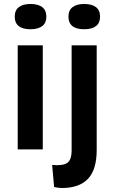

<svg xmlns="http://www.w3.org/2000/svg" viewBox="-20 -751 576 965"><path d="M69 0V-523H195V0ZM133 -604Q94 -604 74 -620Q54 -636 54 -667Q54 -699 74.5 -715Q95 -731 133 -731Q172 -731 192.5 -715Q213 -699 213 -667Q213 -636 192.5 -620Q172 -604 133 -604ZM291 194Q282 194 272.5 192.5Q263 191 252 189L242 78Q294 83 317 68.5Q340 54 340 4V-523H466V3Q466 52 455 88.5Q444 125 422 148Q400 171 367 182.5Q334 194 291 194ZM403 -604Q364 -604 344 -620Q324 -636 324 -667Q324 -699 344.5 -715Q365 -731 403 -731Q442 -731 462.5 -715Q483 -699 483 -667Q483 -636 462.5 -620Q442 -604 403 -604Z"/></svg>

Font: Bricolage Grotesque 18pt SemiBold
Style: Regular
Weight: 600
Version: Version 1.001;gftools[0.9.33.dev8+g029e19f]